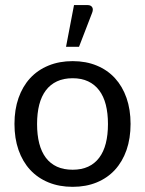

<svg xmlns="http://www.w3.org/2000/svg" viewBox="-20 -724 567 751"><path d="M36.6 0ZM264.2 -484.9Q316.4 -484.9 358.4 -467.5Q400.4 -450.2 429.7 -418.2Q459 -386.2 474.9 -340.8Q490.7 -295.4 490.7 -239.3Q490.7 -182.6 474.9 -137.2Q459 -91.8 429.7 -59.8Q400.4 -27.8 358.4 -10.5Q316.4 6.8 264.2 6.8Q211.9 6.8 169.7 -10.5Q127.4 -27.8 97.9 -59.8Q68.4 -91.8 52.5 -137.2Q36.6 -182.6 36.6 -239.3Q36.6 -295.4 52.5 -340.8Q68.4 -386.2 97.9 -418.2Q127.4 -450.2 169.7 -467.5Q211.9 -484.9 264.2 -484.9ZM264.2 -60.1Q298.8 -60.1 324.7 -72Q350.6 -84 367.9 -106.9Q385.3 -129.9 393.8 -163.1Q402.3 -196.3 402.3 -238.8Q402.3 -281.2 393.8 -314.5Q385.3 -347.7 367.9 -370.6Q350.6 -393.6 324.7 -405.8Q298.8 -418 264.2 -418Q229 -418 202.9 -405.8Q176.8 -393.6 159.4 -370.6Q142.1 -347.7 133.5 -314.5Q125 -281.2 125 -238.8Q125 -196.3 133.5 -163.1Q142.1 -129.9 159.4 -106.9Q176.8 -84 202.9 -72Q229 -60.1 264.2 -60.1ZM238.3 -541 269.5 -704.1H322.8Q335.4 -704.1 340.6 -695.8Q345.7 -687.5 340.3 -673.8L289.1 -541Z"/></svg>

Font: Carlito
Style: Regular
Weight: 400
Designer: Lukasz Dziedzic
Foundry: tyPoland Lukasz Dziedzic
Version: Version 1.104